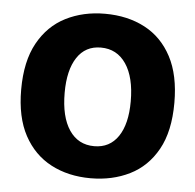

<svg xmlns="http://www.w3.org/2000/svg" viewBox="-45 -584 654 643"><g transform="rotate(5 282.5 -262.5)"><path d="M282 14Q207 14 149 -16.5Q91 -47 58 -108Q25 -169 25 -262Q25 -357 59 -418.5Q93 -480 151.5 -509.5Q210 -539 283 -539Q359 -539 417 -508.5Q475 -478 507.5 -416.5Q540 -355 540 -262Q540 -166 506 -105Q472 -44 413.5 -15Q355 14 282 14ZM285 -94Q337 -94 365.5 -136Q394 -178 394 -254Q394 -335 363.5 -380Q333 -425 279 -425Q227 -425 199 -382.5Q171 -340 171 -264Q171 -183 201 -138.5Q231 -94 285 -94Z"/></g></svg>

Font: Bricolage Grotesque 48pt Bricolage Grotesque 48pt Regular
Style: Bold
Weight: 700
Designer: Mathieu Triay
Foundry: Atelier Triay
Version: Version 1.000; ttfautohint (v1.8.4.7-5d5b);gftools[0.9.32]